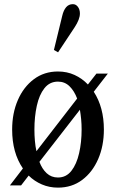

<svg xmlns="http://www.w3.org/2000/svg" viewBox="-20 -870 546 901"><path d="M252.5 -624.5 233 -635.5 272 -795.5Q278 -821.5 290.2 -836Q302.5 -850.5 322 -850.5Q336 -850.5 345.5 -838Q355 -825.5 355 -806.5Q355 -779.5 330 -741.5ZM252 10.5Q211.5 10.5 176.5 -4.5Q141.5 -19.5 114.5 -46L79 0H26.5L87.5 -79.5Q37 -153 37 -262Q37 -339 63.8 -400.5Q90.5 -462 138.8 -498.2Q187 -534.5 252 -534.5Q294.5 -534.5 330 -518.2Q365.5 -502 392.5 -473.5L432.5 -524.5H486L420 -439.5Q467.5 -366.5 467.5 -262Q467.5 -185.5 440.8 -123.8Q414 -62 365.8 -25.8Q317.5 10.5 252 10.5ZM151 -160.5 342 -407.5Q328.5 -443.5 306.2 -465.2Q284 -487 252 -487Q213 -487 188.5 -456Q164 -425 152.8 -373.8Q141.5 -322.5 141.5 -262Q141.5 -234.5 143.8 -208.8Q146 -183 151 -160.5ZM252 -37Q290.5 -37 315 -68.2Q339.5 -99.5 351.2 -150.8Q363 -202 363 -262.5Q363 -287 360.8 -310.5Q358.5 -334 355 -355L165 -110.5Q177.5 -77 199.2 -57Q221 -37 252 -37Z"/></svg>

Font: Libre Caslon Condensed Medium
Style: Regular
Weight: 500
Designer: Pablo Impallari, Rodrigo Fuenzalida, Katja Schimmel, Ertekin Erdin
Foundry: Pablo Impallari, Rodrigo Fuenzalida
Version: Version 2.000; ttfautohint (v1.8.4.7-5d5b);gftools[0.9.33]